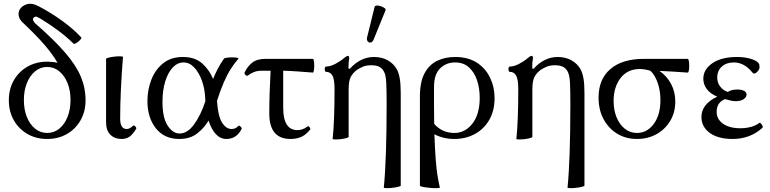

<svg xmlns="http://www.w3.org/2000/svg" viewBox="-20 -728 4092 1021"><path d="M231 11Q172 11 126 -15.5Q80 -42 53.5 -88.5Q27 -135 27 -195Q27 -255 53.5 -301Q80 -347 126 -373.5Q172 -400 231 -400Q261 -400 286 -394Q259 -441 214.5 -492Q170 -543 103 -606Q81 -626 79 -648.5Q77 -671 92 -687Q106 -702 129 -707Q152 -712 185 -695Q252 -660 313 -615.5Q374 -571 412 -529Q415 -525 406 -515.5Q397 -506 385.5 -499Q374 -492 371 -496Q332 -534 289.5 -565.5Q247 -597 195 -629Q185 -635 176.5 -638.5Q168 -642 160 -635Q152 -627 157 -618Q162 -609 167 -604Q268 -516 326.5 -448Q385 -380 410 -320Q435 -260 435 -195Q435 -135 408.5 -88.5Q382 -42 336 -15.5Q290 11 231 11ZM231 -21Q267 -21 295 -43.5Q323 -66 339 -106Q355 -146 355 -196Q355 -247 339 -286.5Q323 -326 295 -349Q267 -372 231 -372Q195 -372 167 -349Q139 -326 123 -286.5Q107 -247 107 -196Q107 -145 123 -105.5Q139 -66 167 -43.5Q195 -21 231 -21Z M626 11Q590 11 567 -11.5Q544 -34 544 -78V-415Q544 -418 557.5 -421.5Q571 -425 589 -427Q607 -429 620.5 -428.5Q634 -428 634 -425Q627 -338 623 -253.5Q619 -169 619 -97Q619 -42 654 -42Q670 -42 687 -59Q691 -64 699 -56Q707 -48 704 -43Q686 -13 668.5 -1Q651 11 626 11Z M933 11Q854 11 809 -45.5Q764 -102 764 -191Q764 -250 784.5 -303.5Q805 -357 847 -391Q889 -425 952 -425Q1018 -425 1056.5 -389.5Q1095 -354 1113 -308Q1125 -337 1138.5 -363Q1152 -389 1171 -416Q1173 -419 1186 -421Q1199 -423 1214.5 -423Q1230 -423 1240 -421Q1250 -419 1248 -416Q1226 -391 1207.5 -362Q1189 -333 1171 -292Q1153 -251 1134 -192Q1139 -111 1160.5 -76.5Q1182 -42 1212 -42Q1233 -42 1247 -58Q1250 -63 1258.5 -55.5Q1267 -48 1265 -43Q1239 11 1183 11Q1152 11 1128 -14.5Q1104 -40 1089 -87Q1065 -46 1027.5 -17.5Q990 11 933 11ZM844 -186Q844 -102 871.5 -60Q899 -18 935 -18Q977 -18 1012.5 -67Q1048 -116 1072 -190Q1071 -200 1071 -210Q1069 -255 1054 -298Q1039 -341 1013.5 -368.5Q988 -396 956 -396Q924 -396 898.5 -369Q873 -342 858.5 -294.5Q844 -247 844 -186Z M1525 11Q1412 11 1412 -124Q1412 -180 1414 -237.5Q1416 -295 1419 -352H1373Q1347 -352 1328.5 -344Q1310 -336 1299 -327Q1294 -322 1286 -329Q1278 -336 1281 -343Q1296 -375 1321.5 -395Q1347 -415 1392 -415H1644Q1647 -415 1649 -404Q1651 -393 1651 -378.5Q1651 -364 1649 -353Q1647 -342 1644 -342Q1604 -345 1564.5 -348Q1525 -351 1486 -352V-155Q1486 -36 1562 -36Q1589 -36 1615 -55Q1621 -60 1626.5 -51Q1632 -42 1630 -40Q1608 -12 1583 -0.5Q1558 11 1525 11Z M2021 269Q2036 120 2036 -173Q2036 -247 2034 -287.5Q2032 -328 2022 -347Q2011 -367 1994.5 -374Q1978 -381 1955 -381Q1928 -381 1910.5 -373.5Q1893 -366 1879 -357Q1858 -342 1846 -320.5Q1834 -299 1834 -254V0Q1834 3 1821 6.5Q1808 10 1791 12Q1774 14 1761 13.5Q1748 13 1749 10Q1754 -36 1756.5 -104Q1759 -172 1759 -254Q1759 -307 1747.5 -326.5Q1736 -346 1714 -346Q1709 -346 1707.5 -353Q1706 -360 1707.5 -367Q1709 -374 1714 -374Q1736 -374 1764.5 -389Q1793 -404 1809 -419Q1823 -431 1831 -431Q1837 -431 1837 -417Q1835 -406 1834 -395Q1833 -384 1833 -364L1840 -362Q1897 -425 1969 -425Q2010 -425 2041.5 -407.5Q2073 -390 2090 -360Q2101 -340 2106 -309.5Q2111 -279 2111 -232V259Q2111 262 2097 265.5Q2083 269 2065 271Q2047 273 2033.5 272.5Q2020 272 2021 269ZM1967 -518Q1961 -504 1951.5 -502Q1942 -500 1935.5 -508Q1929 -516 1932 -529L1972 -691Q1974 -698 1983.5 -698.5Q1993 -699 2005 -695Q2017 -691 2025 -685Q2033 -679 2030 -673Z M2319 269Q2319 272 2303.5 272.5Q2288 273 2266.5 271Q2245 269 2229 266Q2213 263 2213 259V-217Q2213 -292 2237.5 -338Q2262 -384 2304.5 -404.5Q2347 -425 2400 -425Q2469 -425 2515.5 -395Q2562 -365 2586 -315Q2610 -265 2610 -207Q2610 -139 2581.5 -90Q2553 -41 2504.5 -15Q2456 11 2396 11Q2366 11 2339.5 4.5Q2313 -2 2290 -14Q2293 68 2297 120Q2301 172 2306.5 206Q2312 240 2319 269ZM2288 -266Q2288 -208 2288 -159Q2288 -110 2289 -69Q2309 -46 2336 -33.5Q2363 -21 2397 -21Q2453 -21 2492 -70.5Q2531 -120 2531 -208Q2531 -258 2517 -300.5Q2503 -343 2474 -369.5Q2445 -396 2400 -396Q2353 -396 2320.5 -364.5Q2288 -333 2288 -266Z M2998 269Q3013 120 3013 -173Q3013 -247 3011 -287.5Q3009 -328 2999 -347Q2988 -367 2971.5 -374Q2955 -381 2932 -381Q2905 -381 2887.5 -373.5Q2870 -366 2856 -357Q2835 -342 2823 -320.5Q2811 -299 2811 -254V0Q2811 3 2798 6.5Q2785 10 2768 12Q2751 14 2738 13.5Q2725 13 2726 10Q2731 -36 2733.5 -104Q2736 -172 2736 -254Q2736 -307 2724.5 -326.5Q2713 -346 2691 -346Q2686 -346 2684.5 -353Q2683 -360 2684.5 -367Q2686 -374 2691 -374Q2713 -374 2741.5 -389Q2770 -404 2786 -419Q2800 -431 2808 -431Q2814 -431 2814 -417Q2812 -406 2811 -395Q2810 -384 2810 -364L2817 -362Q2874 -425 2946 -425Q2987 -425 3018.5 -407.5Q3050 -390 3067 -360Q3078 -340 3083 -309.5Q3088 -279 3088 -232V259Q3088 262 3074 265.5Q3060 269 3042 271Q3024 273 3010.5 272.5Q2997 272 2998 269Z M3367 11Q3308 11 3262 -17Q3216 -45 3189.5 -94.5Q3163 -144 3163 -209Q3163 -307 3226 -361Q3289 -415 3404 -415H3637Q3641 -415 3643 -404Q3645 -393 3645 -378.5Q3645 -364 3643 -353Q3641 -342 3637 -342Q3599 -345 3563 -347Q3527 -349 3487 -351Q3527 -323 3549 -281Q3571 -239 3571 -188Q3571 -131 3544.5 -86Q3518 -41 3472 -15Q3426 11 3367 11ZM3367 -21Q3421 -21 3456.5 -69Q3492 -117 3492 -196Q3492 -246 3477 -288.5Q3462 -331 3438 -352Q3407 -361 3382 -361Q3317 -361 3280 -313Q3243 -265 3243 -191Q3243 -142 3259 -103.5Q3275 -65 3303 -43Q3331 -21 3367 -21Z M3876 11Q3798 11 3754 -21.5Q3710 -54 3710 -106Q3710 -174 3794 -214Q3758 -229 3739 -254Q3720 -279 3720 -309Q3720 -359 3768.5 -392Q3817 -425 3899 -425Q3938 -425 3970 -416Q4002 -407 4014 -392Q4019 -386 4019 -371Q4019 -360 4009 -348.5Q3999 -337 3990 -337Q3984 -337 3978 -346Q3936 -396 3882 -396Q3843 -396 3818.5 -374Q3794 -352 3794 -315Q3794 -288 3810 -267.5Q3826 -247 3850 -239Q3869 -252 3901 -252Q3923 -252 3936.5 -245Q3950 -238 3950 -225Q3950 -212 3935 -201Q3920 -190 3892 -190Q3878 -190 3864 -193.5Q3850 -197 3836 -201Q3791 -184 3791 -133Q3791 -94 3825 -70Q3859 -46 3917 -46Q3946 -46 3972.5 -53Q3999 -60 4019 -75Q4021 -77 4026 -71.5Q4031 -66 4034.5 -59Q4038 -52 4034 -48Q4001 -18 3961 -3.5Q3921 11 3876 11Z"/></svg>

Font: Junicode SmExp
Style: Regular
Weight: 400
Width: 6
Designer: Peter S. Baker
Version: Version 2.205; ttfautohint (v1.8.4)